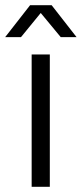

<svg xmlns="http://www.w3.org/2000/svg" viewBox="-45 -720 315 740"><path d="M77 0V-510H147V0ZM-25 -577 71 -700H154L250 -577H189L112 -670L36 -577Z"/></svg>

Font: MuseoModerno Light
Style: Regular
Weight: 300
Designer: Pablo Cosgaya, Héctor Gatti, Marcela Romero, and the Authors of The MuseoModerno Project.
Foundry: Omnibus-Type Team
Version: Version 1.001